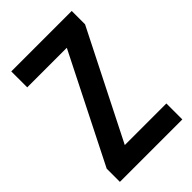

<svg xmlns="http://www.w3.org/2000/svg" viewBox="-214 -800 885 885"><g transform="rotate(-45 229.0 -357.0)"><path d="M434 0V-104H163L427 -627V-714H33V-610H291L27 -86V0Z"/></g></svg>

Font: Noto Sans Khmer Condensed SemiBold
Style: Regular
Weight: 600
Width: 3
Designer: Danh Hong and the Monotype Design Team
Foundry: Monotype Imaging Inc.
Version: Version 2.004